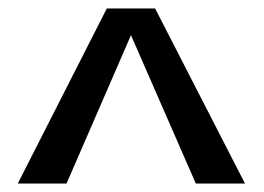

<svg xmlns="http://www.w3.org/2000/svg" viewBox="-20 -743 624 453"><path d="M232 -723H346L558 -310H442L289 -660L137 -310H22Z"/></svg>

Font: Taviraj
Style: Bold
Weight: 700
Designer: Katatrad Team
Foundry: CadsonDemak
Version: Version 1.001